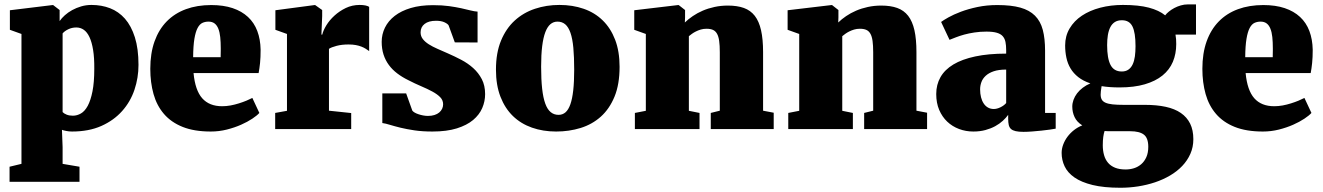

<svg xmlns="http://www.w3.org/2000/svg" viewBox="-20 -593 6076 882"><path d="M78.6 159.7V-437L25.4 -456.1V-545.9L221.7 -569.8H224.1L253.9 -546.9V-496.1Q263.2 -509.8 277.8 -522.9Q292.5 -536.1 311.5 -546.6Q330.6 -557.1 353 -563.7Q375.5 -570.3 400.4 -570.3Q446.3 -570.3 485.6 -555.2Q524.9 -540 554 -507.1Q583 -474.1 599.6 -421.6Q616.2 -369.1 616.2 -294.9Q616.2 -235.8 597.7 -180.7Q579.1 -125.5 541 -82.8Q502.9 -40 445.6 -14.4Q388.2 11.2 310.5 11.2Q296.9 11.2 283.9 8.5Q271 5.9 264.6 3.4L267.6 83V159.7L345.2 172.9V242.2H23.9V172.9ZM267.6 -78.1Q273.9 -71.3 286.1 -66.4Q298.3 -61.5 314.5 -61.5Q334 -61.5 351.8 -71.8Q369.6 -82 383.1 -106.9Q396.5 -131.8 404.8 -173.3Q413.1 -214.8 413.1 -277.3Q413.6 -327.6 407.7 -363.5Q401.9 -399.4 391.1 -422.4Q380.4 -445.3 365 -456.1Q349.6 -466.8 330.6 -466.8Q310.5 -466.8 293.5 -458.5Q276.4 -450.2 267.6 -439.5Z M670.4 -276.9Q670.4 -348.1 689.9 -402.8Q709.5 -457.5 745.8 -494.6Q782.2 -531.7 834 -550.8Q885.7 -569.8 950.2 -569.8Q1006.3 -569.8 1048.6 -555.7Q1090.8 -541.5 1119.1 -515.1Q1147.5 -488.8 1161.9 -450.7Q1176.3 -412.6 1177.2 -364.7Q1177.2 -329.1 1174.6 -303.5Q1171.9 -277.8 1168 -257.3H869.1Q876.5 -178.2 908.9 -141.6Q941.4 -105 1000.5 -105Q1019.5 -105 1039.3 -108.6Q1059.1 -112.3 1077.6 -118.2Q1096.2 -124 1112.1 -130.6Q1127.9 -137.2 1139.2 -143.1L1171.4 -74.2Q1161.1 -62.5 1139.2 -47.9Q1117.2 -33.2 1087.4 -20Q1057.6 -6.8 1022 2.2Q986.3 11.2 948.2 11.2Q872.1 11.2 819.1 -10Q766.1 -31.2 733.2 -69.6Q700.2 -107.9 685.3 -160.9Q670.4 -213.9 670.4 -276.9ZM993.7 -330.1Q993.7 -333.5 993.7 -339.1Q993.7 -344.7 993.9 -350.6Q994.1 -356.4 994.1 -362.1Q994.1 -367.7 994.1 -371.1Q994.1 -399.9 991.7 -422.6Q989.3 -445.3 982.9 -461.2Q976.6 -477.1 965.6 -485.4Q954.6 -493.7 938 -493.7Q922.4 -493.7 909.7 -487.8Q897 -481.9 887.7 -464.4Q878.4 -446.8 873 -414.8Q867.7 -382.8 867.2 -330.1Z M1244.1 -74.2 1298.3 -84V-437L1245.1 -456.1V-545.9L1425.3 -569.8H1427.7L1460 -546.9V-519.5L1456.5 -434.1H1460.4Q1464.8 -453.1 1479.2 -476.8Q1493.7 -500.5 1516.4 -521.2Q1539.1 -542 1568.4 -556.2Q1597.7 -570.3 1632.3 -570.3Q1647.5 -570.3 1658.9 -567.9Q1670.4 -565.4 1675.8 -561.5V-358.4Q1668.5 -363.8 1659.9 -369.1Q1651.4 -374.5 1640.1 -378.9Q1628.9 -383.3 1614.5 -386Q1600.1 -388.7 1581.1 -388.7Q1549.8 -388.7 1525.9 -382.3Q1502 -376 1491.2 -368.7V-84.5L1593.3 -73.7V0H1244.1Z M1736.3 -164.1H1845.7L1874 -85Q1877 -80.6 1884.3 -76.2Q1891.6 -71.8 1901.9 -68.4Q1912.1 -64.9 1923.6 -62.7Q1935.1 -60.5 1945.8 -60.5Q1962.9 -60.5 1975.8 -64.7Q1988.8 -68.8 1997.6 -76.2Q2006.3 -83.5 2011 -93.3Q2015.6 -103 2015.6 -113.8Q2015.6 -132.8 2002.2 -146.5Q1988.8 -160.2 1966.3 -172.4Q1943.8 -184.6 1915 -196.8Q1886.2 -209 1855 -225.1Q1827.1 -238.8 1804.7 -255.9Q1782.2 -272.9 1766.4 -294.4Q1750.5 -315.9 1741.9 -342.3Q1733.4 -368.7 1733.4 -400.9Q1733.4 -435.5 1748.5 -466.3Q1763.7 -497.1 1793.2 -520Q1822.8 -543 1866.9 -556.2Q1911.1 -569.3 1969.2 -569.3Q2011.2 -569.3 2042.7 -564.9Q2074.2 -560.5 2098.4 -555.2Q2122.6 -549.8 2140.9 -545.2Q2159.2 -540.5 2173.8 -539.6V-397.9L2069.3 -398.4L2041 -476.1Q2037.1 -483.4 2022 -490.5Q2006.8 -497.6 1983.4 -497.6Q1949.2 -497.6 1930.7 -483.2Q1912.1 -468.8 1912.1 -444.3Q1912.1 -426.8 1922.4 -413.6Q1932.6 -400.4 1950 -389.4Q1967.3 -378.4 1989.7 -368.7Q2012.2 -358.9 2036.6 -348.1Q2067.9 -334.5 2098.6 -318.4Q2129.4 -302.2 2153.8 -280.3Q2178.2 -258.3 2193.4 -229.2Q2208.5 -200.2 2208.5 -160.6Q2208.5 -127.4 2195.3 -96.7Q2182.1 -65.9 2153.3 -41.7Q2124.5 -17.6 2078.4 -3.2Q2032.2 11.2 1966.3 11.2Q1920.4 11.2 1884.3 5.9Q1848.1 0.5 1820.1 -6.3Q1792 -13.2 1771.5 -19.5Q1751 -25.9 1736.3 -27.8Z M2258.3 -272.9Q2258.3 -350.1 2281.5 -406.2Q2304.7 -462.4 2344.7 -498.8Q2384.8 -535.2 2437.5 -552.7Q2490.2 -570.3 2549.8 -570.3Q2610.4 -570.3 2661.1 -552.7Q2711.9 -535.2 2748.5 -499.5Q2785.2 -463.9 2805.7 -410.6Q2826.2 -357.4 2826.2 -286.1Q2826.2 -205.6 2803 -149.2Q2779.8 -92.8 2740 -57.1Q2700.2 -21.5 2647.2 -5.1Q2594.2 11.2 2534.7 11.2Q2474.6 11.2 2423.8 -6.6Q2373 -24.4 2336.4 -59.8Q2299.8 -95.2 2279.1 -148.4Q2258.3 -201.7 2258.3 -272.9ZM2545.9 -65.4Q2564.5 -65.4 2577.9 -77.1Q2591.3 -88.9 2600.1 -113.8Q2608.9 -138.7 2613.3 -178Q2617.7 -217.3 2617.7 -272.5Q2617.7 -331.5 2613.8 -373.5Q2609.9 -415.5 2600.6 -442.1Q2591.3 -468.8 2576.7 -481.2Q2562 -493.7 2541 -493.7Q2522.5 -493.7 2508.5 -481.9Q2494.6 -470.2 2485.1 -445.3Q2475.6 -420.4 2470.7 -381.1Q2465.8 -341.8 2465.8 -286.6Q2465.8 -227.5 2470.5 -185.5Q2475.1 -143.6 2484.9 -116.9Q2494.6 -90.3 2509.8 -77.9Q2524.9 -65.4 2545.9 -65.4Z M2896.5 -74.2 2946.8 -84V-437L2893.6 -456.1V-545.9L3095.2 -569.8H3097.7L3127 -546.9V-513.2L3126 -489.7Q3141.6 -504.9 3162.4 -519Q3183.1 -533.2 3208 -543.9Q3232.9 -554.7 3262.2 -561Q3291.5 -567.4 3323.7 -567.4Q3366.7 -567.4 3397.2 -556.4Q3427.7 -545.4 3447.3 -520.3Q3466.8 -495.1 3476.1 -454.1Q3485.4 -413.1 3485.4 -353.5V-84.5L3534.2 -75.2V0H3245.1V-74.2L3286.6 -84.5V-353Q3286.6 -384.3 3283.7 -405Q3280.8 -425.8 3273.7 -438.2Q3266.6 -450.7 3254.9 -455.8Q3243.2 -460.9 3225.6 -460.9Q3211.4 -460.9 3199.2 -457.3Q3187 -453.6 3176.8 -448.5Q3166.5 -443.4 3158.4 -437.5Q3150.4 -431.6 3144.5 -426.8V-84L3193.4 -74.2V0H2896.5Z M3601.1 -74.2 3651.4 -84V-437L3598.1 -456.1V-545.9L3799.8 -569.8H3802.2L3831.5 -546.9V-513.2L3830.6 -489.7Q3846.2 -504.9 3866.9 -519Q3887.7 -533.2 3912.6 -543.9Q3937.5 -554.7 3966.8 -561Q3996.1 -567.4 4028.3 -567.4Q4071.3 -567.4 4101.8 -556.4Q4132.3 -545.4 4151.9 -520.3Q4171.4 -495.1 4180.7 -454.1Q4189.9 -413.1 4189.9 -353.5V-84.5L4238.8 -75.2V0H3949.7V-74.2L3991.2 -84.5V-353Q3991.2 -384.3 3988.3 -405Q3985.4 -425.8 3978.3 -438.2Q3971.2 -450.7 3959.5 -455.8Q3947.8 -460.9 3930.2 -460.9Q3916 -460.9 3903.8 -457.3Q3891.6 -453.6 3881.3 -448.5Q3871.1 -443.4 3863 -437.5Q3855 -431.6 3849.1 -426.8V-84L3897.9 -74.2V0H3601.1Z M4280.8 -161.1Q4280.8 -204.1 4300.3 -238.5Q4319.8 -272.9 4359.6 -296.9Q4399.4 -320.8 4460 -333.7Q4520.5 -346.7 4602.1 -346.7V-362.3Q4602.1 -384.3 4598.9 -400.1Q4595.7 -416 4586.2 -426.8Q4576.7 -437.5 4558.8 -442.6Q4541 -447.8 4511.7 -447.8Q4481.9 -447.8 4456.3 -443.8Q4430.7 -439.9 4409.4 -434.1Q4388.2 -428.2 4371.3 -421.6Q4354.5 -415 4342.3 -410.2H4341.8L4303.2 -492.2Q4313.5 -500 4336.9 -513.2Q4360.4 -526.4 4394 -539.1Q4427.7 -551.8 4470.2 -560.8Q4512.7 -569.8 4561.5 -569.8Q4625 -569.8 4667 -558.1Q4709 -546.4 4734.4 -521Q4759.8 -495.6 4770.3 -455.8Q4780.8 -416 4780.8 -360.4V-74.2H4829.6V-2Q4820.3 0 4802.7 2.4Q4785.2 4.9 4764.2 7.1Q4743.2 9.3 4721.2 11Q4699.2 12.7 4681.6 12.7Q4659.7 12.7 4645.8 9.5Q4631.8 6.3 4624.3 -0.5Q4616.7 -7.3 4614 -18.8Q4611.3 -30.3 4611.3 -46.9V-65.4Q4601.6 -51.8 4586.7 -38.1Q4571.8 -24.4 4551.8 -13.4Q4531.7 -2.4 4506.6 4.4Q4481.4 11.2 4451.2 11.2Q4416.5 11.2 4385.5 -0.5Q4354.5 -12.2 4331.3 -34.2Q4308.1 -56.2 4294.4 -88.1Q4280.8 -120.1 4280.8 -161.1ZM4482.4 -182.6Q4482.4 -162.6 4486.6 -146.2Q4490.7 -129.9 4498.8 -117.7Q4506.8 -105.5 4518.6 -98.9Q4530.3 -92.3 4545.4 -92.3Q4559.6 -92.3 4575.7 -100.1Q4591.8 -107.9 4602.1 -119.6V-273.4Q4567.9 -273.4 4544.9 -265.6Q4522 -257.8 4508.1 -244.9Q4494.1 -231.9 4488.3 -215.8Q4482.4 -199.7 4482.4 -182.6Z M4856.9 109.4Q4856.9 90.3 4864 71.3Q4871.1 52.2 4883.5 35.4Q4896 18.6 4913.3 4.9Q4930.7 -8.8 4951.7 -17.1Q4926.8 -32.7 4916.3 -55.2Q4905.8 -77.6 4905.8 -103.5Q4905.8 -118.7 4911.4 -134.3Q4917 -149.9 4927.7 -164.1Q4938.5 -178.2 4953.9 -189.9Q4969.2 -201.7 4988.8 -210Q4955.6 -221.2 4933.3 -238.8Q4911.1 -256.3 4897.7 -278.8Q4884.3 -301.3 4878.7 -328.1Q4873 -355 4873 -384.3Q4873 -427.7 4893.6 -462.4Q4914.1 -497.1 4950 -521Q4985.8 -544.9 5034.2 -557.6Q5082.5 -570.3 5138.2 -570.3H5138.7Q5210.4 -570.3 5257.6 -557.9Q5304.7 -545.4 5332.5 -522.5Q5338.9 -531.2 5349.9 -540Q5360.8 -548.8 5374.5 -556.2Q5388.2 -563.5 5404.1 -568.1Q5419.9 -572.8 5436.5 -572.8H5474.1V-434.1H5379.9Q5381.8 -423.8 5382.6 -412.8Q5383.3 -401.9 5383.3 -390.6Q5383.3 -345.7 5367.9 -309.1Q5352.5 -272.5 5320.3 -246.3Q5288.1 -220.2 5239 -205.8Q5189.9 -191.4 5123 -191.4H5122.6Q5076.2 -191.4 5040.5 -197.3Q5038.1 -185.5 5037.1 -174.1Q5036.1 -162.6 5036.1 -158.7Q5036.1 -144.5 5041.3 -135.5Q5046.4 -126.5 5058.6 -121.1Q5070.8 -115.7 5091.1 -113.5Q5111.3 -111.3 5142.1 -111.3H5239.7Q5293.5 -111.3 5335 -102.3Q5376.5 -93.3 5404.5 -74Q5432.6 -54.7 5447.3 -24.9Q5461.9 4.9 5461.9 46.4Q5461.9 83 5448.2 113.8Q5434.6 144.5 5410.9 169.4Q5387.2 194.3 5355.2 213.1Q5323.2 231.9 5286.1 244.4Q5249 256.8 5208.5 263.2Q5168 269.5 5127.4 269.5H5127Q5050.8 269.5 4999 256.8Q4947.3 244.1 4915.8 222.2Q4884.3 200.2 4870.6 171.1Q4856.9 142.1 4856.9 109.4ZM5133.3 -264.6Q5151.4 -264.6 5163.6 -273.2Q5175.8 -281.7 5183.1 -297.1Q5190.4 -312.5 5193.4 -334Q5196.3 -355.5 5196.3 -380.9Q5196.3 -443.4 5182.1 -471.7Q5168 -500 5133.8 -500H5133.3Q5114.3 -500 5101.3 -491.7Q5088.4 -483.4 5080.6 -468.3Q5072.8 -453.1 5069.3 -432.1Q5065.9 -411.1 5065.9 -385.7Q5065.9 -324.7 5081.5 -294.7Q5097.2 -264.6 5132.8 -264.6ZM5054.2 8.8Q5050.3 20 5048.1 36.1Q5045.9 52.2 5045.9 74.2Q5045.9 99.1 5051.8 119.6Q5057.6 140.1 5070.1 154.8Q5082.5 169.4 5102.5 177.5Q5122.6 185.5 5150.4 185.5H5151.4Q5170.9 185.5 5189.5 179.7Q5208 173.8 5222.7 161.1Q5237.3 148.4 5246.1 128.7Q5254.9 108.9 5254.9 81.5Q5254.9 41 5234.6 25.4Q5214.4 9.8 5171.9 9.8H5076.7Q5070.8 9.8 5065.2 9.5Q5059.6 9.3 5054.2 8.8Z M5503.4 -276.9Q5503.4 -348.1 5522.9 -402.8Q5542.5 -457.5 5578.9 -494.6Q5615.2 -531.7 5667 -550.8Q5718.8 -569.8 5783.2 -569.8Q5839.4 -569.8 5881.6 -555.7Q5923.8 -541.5 5952.1 -515.1Q5980.5 -488.8 5994.9 -450.7Q6009.3 -412.6 6010.3 -364.7Q6010.3 -329.1 6007.6 -303.5Q6004.9 -277.8 6001 -257.3H5702.1Q5709.5 -178.2 5741.9 -141.6Q5774.4 -105 5833.5 -105Q5852.5 -105 5872.3 -108.6Q5892.1 -112.3 5910.6 -118.2Q5929.2 -124 5945.1 -130.6Q5960.9 -137.2 5972.2 -143.1L6004.4 -74.2Q5994.1 -62.5 5972.2 -47.9Q5950.2 -33.2 5920.4 -20Q5890.6 -6.8 5855 2.2Q5819.3 11.2 5781.2 11.2Q5705.1 11.2 5652.1 -10Q5599.1 -31.2 5566.2 -69.6Q5533.2 -107.9 5518.3 -160.9Q5503.4 -213.9 5503.4 -276.9ZM5826.7 -330.1Q5826.7 -333.5 5826.7 -339.1Q5826.7 -344.7 5826.9 -350.6Q5827.1 -356.4 5827.1 -362.1Q5827.1 -367.7 5827.1 -371.1Q5827.1 -399.9 5824.7 -422.6Q5822.3 -445.3 5815.9 -461.2Q5809.6 -477.1 5798.6 -485.4Q5787.6 -493.7 5771 -493.7Q5755.4 -493.7 5742.7 -487.8Q5730 -481.9 5720.7 -464.4Q5711.4 -446.8 5706.1 -414.8Q5700.7 -382.8 5700.2 -330.1Z"/></svg>

Font: Merriweather UltraBold
Style: Regular
Weight: 900
Designer: Eben Sorkin ( sorkintype@gmail.com )
Foundry: Eben Sorkin
Version: Version 1.570; ttfautohint (v1.3) -l 8 -r 32 -G 0 -x 0 -H 60